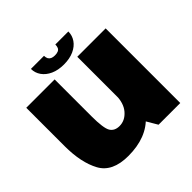

<svg xmlns="http://www.w3.org/2000/svg" viewBox="-184 -902 1079 1079"><g transform="rotate(-45 356.0 -362.0)"><path d="M490.5 0H663V-593H437.5V-90ZM257.5 -593H32V-288.5Q32 -158 76 -76.8Q120 4.5 246.5 4.5Q393.5 4.5 471 -82Q548.5 -168.5 548.5 -251.5L438.5 -290Q438.5 -223.5 406.2 -186.5Q374 -149.5 330.5 -149.5Q291.5 -149.5 274.5 -177.2Q257.5 -205 257.5 -300.5ZM354 -615Q400 -615 433.5 -630.2Q467 -645.5 484.8 -671.5Q502.5 -697.5 502.5 -729H399Q399 -715 394.8 -705.5Q390.5 -696 380.5 -691.5Q370.5 -687 354 -687Q339.5 -687 329.5 -691.5Q319.5 -696 314.2 -705.2Q309 -714.5 309 -729H205Q205 -697.5 223.2 -671.5Q241.5 -645.5 275 -630.2Q308.5 -615 354 -615Z"/></g></svg>

Font: Anybody UltraCondensed Thin Black
Style: Regular
Weight: 900
Version: Version 1.111